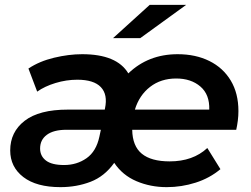

<svg xmlns="http://www.w3.org/2000/svg" viewBox="-20 -763 1032 790"><path d="M229 7Q130 7 76 -34.5Q22 -76 22 -144Q22 -220 81.5 -266Q141 -312 259 -312H411L412 -317Q424 -374 395 -404.5Q366 -435 298 -435Q253 -435 208.5 -421.5Q164 -408 133 -386L97 -481Q142 -511 202.5 -525.5Q263 -540 318 -540Q461 -540 508 -461Q590 -540 711 -540Q785 -540 841.5 -512Q898 -484 929.5 -431.5Q961 -379 961 -306Q961 -286 958.5 -266.5Q956 -247 952 -229H524Q525 -162 563.5 -130.5Q602 -99 678 -99Q774 -99 833 -154L887 -67Q843 -30 785 -11.5Q727 7 666 7Q599 7 541.5 -17.5Q484 -42 450 -93Q410 -37 352.5 -15Q295 7 229 7ZM535 -312H841Q843 -374 804.5 -407Q766 -440 705 -440Q642 -440 597.5 -405.5Q553 -371 535 -312ZM395 -229H253Q201 -229 173 -208.5Q145 -188 145 -152Q145 -121 169 -102.5Q193 -84 244 -84Q296 -84 336 -112Q376 -140 389 -201ZM445 -606 596 -743H746L557 -606Z"/></svg>

Font: Montserrat SemiBold
Style: Italic
Weight: 600
Italic angle: -11.3°
Designer: Julieta Ulanovsky
Foundry: Julieta Ulanovsky
Version: Version 9.000; ttfautohint (v1.8.4.7-5d5b)